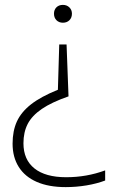

<svg xmlns="http://www.w3.org/2000/svg" viewBox="-20 -566 472 786"><path d="M274.5 -510Q274.5 -493.5 264.2 -483.2Q254 -473 237.5 -473Q221.5 -473 211.2 -483.2Q201 -493.5 201 -510Q201 -526 211 -536Q221 -546 237.5 -546Q253.5 -546 264 -535.8Q274.5 -525.5 274.5 -510ZM260.5 -171.5Q191.5 -147.5 151.2 -120Q111 -92.5 93.5 -58.8Q76 -25 76 20.5Q76 87.5 121 123.5Q166 159.5 251 159.5Q334.5 159.5 410.5 131.5V173Q376 186 334 193Q292 200 249 200Q179.5 200 130.8 178.8Q82 157.5 56.8 117.5Q31.5 77.5 31.5 22Q31.5 -30 49.2 -68.8Q67 -107.5 107.2 -139Q147.5 -170.5 217 -198.5L222.5 -384H252.5Z"/></svg>

Font: Encode Sans ExtraLight
Style: Regular
Weight: 275
Designer: Multiple Designers
Foundry: Impallari Type
Version: Version 2.000